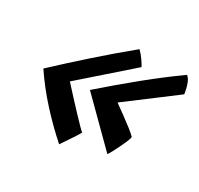

<svg xmlns="http://www.w3.org/2000/svg" viewBox="-125 -723 912 878"><g transform="rotate(30 331.0 -284.0)"><path d="M628.5 -567.5Q641.5 -556.5 648.2 -539Q655 -521.5 658 -505.8Q661 -490 662 -484L416.5 -299Q439.5 -282.5 467.5 -262.2Q495.5 -242 519 -223.5Q542.5 -205 552 -194.5Q550.5 -184 542 -164.2Q533.5 -144.5 523 -123.2Q512.5 -102 504 -87Q495.5 -72 494 -71.5L278.5 -285.5Q370 -366 458.5 -437.8Q547 -509.5 628.5 -567.5ZM381.5 -560.5Q398.5 -544 412.8 -523Q427 -502 430.5 -494L179.5 -273.5Q203.5 -247 230.5 -217.8Q257.5 -188.5 282 -162.5Q306.5 -136.5 323.8 -119Q341 -101.5 345.5 -99Q339.5 -88.5 329 -72.2Q318.5 -56 307.5 -39.8Q296.5 -23.5 288.8 -12Q281 -0.5 280.5 0Q215 -58 154.5 -124.5Q94 -191 45 -264Q122.5 -336.5 207 -411.5Q291.5 -486.5 381.5 -560.5Z"/></g></svg>

Font: Grandstander SemiBold
Style: Italic
Weight: 600
Italic angle: -15°
Designer: Tyler Finck
Foundry: Etcetera Type Co
Version: Version 1.200; ttfautohint (v1.8.3)